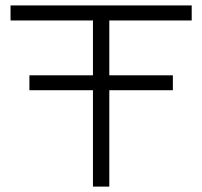

<svg xmlns="http://www.w3.org/2000/svg" viewBox="-20 -691 749 711"><path d="M384.8 -615.2V-412.1H620.1V-356.9H384.8V0H324.2V-356.9H88.9V-412.1H324.2V-615.2H19V-670.9H689.9V-615.2Z"/></svg>

Font: Syncopate
Style: Regular
Weight: 300
Width: 7
Designer: Astigmatic (AOETI)
Foundry: Astigmatic (AOETI)
Version: Version 001.000